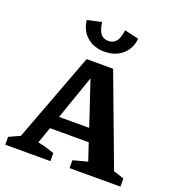

<svg xmlns="http://www.w3.org/2000/svg" viewBox="-133 -833 864 940"><g transform="rotate(20 299.0 -363.5)"><path d="M298 -594Q243 -594 207 -625.5Q171 -657 165 -710L239 -727Q245 -685 259 -667.5Q273 -650 298 -650Q324 -650 338.5 -667Q353 -684 359 -727L433 -710Q428 -658 391.5 -626Q355 -594 298 -594ZM544 -60Q559 -56 569 -52.5Q579 -49 599 -42V0H334V-41L409 -61L379 -151H177L147 -66Q172 -62 192 -55.5Q212 -49 234 -42V0H-1V-41L56 -67L230 -530H368ZM200 -218H357L280 -448Z"/></g></svg>

Font: Piazzolla SC SemiBold
Style: Regular
Weight: 600
Designer: Juan Pablo del Peral
Foundry: Huerta Tipografica
Version: Version 1.330